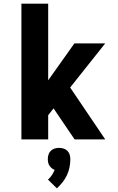

<svg xmlns="http://www.w3.org/2000/svg" viewBox="-20 -755 640 1040"><path d="M96 0V-735H241V-320L383 -520H550L360 -281L550 0H384L270 -168L241 -131V0ZM288 265 240 218Q252 207 261 193.5Q270 180 276 165Q267 162 260 156Q253 150 248 142.5Q243 135 241 125.5Q239 116 239 107Q239 95 242.5 83Q246 71 255 62Q264 53 276 49.5Q288 46 300 46Q312 46 324 49.5Q336 53 345 62Q354 71 357.5 83Q361 95 361 107Q361 129 356.5 151.5Q352 174 342.5 194Q333 214 319 232Q305 250 288 265Z"/></svg>

Font: Iosevka Custom Heavy Extended
Style: Regular
Weight: 900
Width: 7
Monospace: yes
Designer: Belleve Invis
Foundry: Belleve Invis
Version: Version 11.2.4; ttfautohint (v1.8.4)